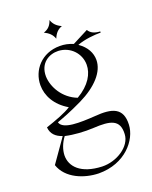

<svg xmlns="http://www.w3.org/2000/svg" viewBox="-170 -755 886 1121"><g transform="rotate(-20 273.0 -194.0)"><path d="M121 -1 20 143C50 233 155 274 245 276C410 277 503 161 507 69C512 -36 446 -55 337 -46C245 -40 136 -36 122 -86C155 -98 210 -118 284 -154C393 -207 458 -279 458 -352C458 -395 437 -437 389 -470C436 -488 496 -493 536 -493V-500C500 -502 478 -513 465 -535L366 -484C337 -496 313 -501 284 -501C170 -501 100 -416 100 -324C100 -259 135 -192 212 -147C177 -124 115 -101 52 -80C55 -38 82 -14 121 -1ZM132 3C185 15 250 19 306 16C412 10 470 22 465 112C462 187 368 248 277 245C146 240 91 178 92 109C93 74 107 36 132 3ZM148 -361C147 -446 211 -479 266 -477C340 -474 395 -415 395 -345C395 -290 362 -229 280 -181C196 -213 150 -294 148 -361ZM280 -548C293 -580 310 -597 336 -606C307 -619 289 -637 280 -664C270 -633 253 -615 224 -606C251 -593 271 -576 280 -548Z"/></g></svg>

Font: Sinistre
Style: Regular
Weight: 400
Designer: Jules Durand
Foundry: Collletttivo
Version: Version 69.420;Glyphs 3.2 (3217)